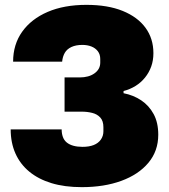

<svg xmlns="http://www.w3.org/2000/svg" viewBox="-20 -760 697 791"><path d="M317 11Q246 11 192 -5.5Q138 -22 100.5 -53Q63 -84 43.5 -128Q24 -172 24 -227H234Q234 -210 239 -196Q244 -182 255 -173Q266 -164 282.5 -159.5Q299 -155 320 -155Q347 -155 366 -162.5Q385 -170 395.5 -185Q406 -200 406 -219V-236Q406 -262 393 -276Q380 -290 359.5 -295Q339 -300 317 -300H246V-441H308Q346 -441 369.5 -458Q393 -475 393 -502V-517Q393 -536 383 -549Q373 -562 356.5 -568.5Q340 -575 319 -575Q293 -575 274.5 -566.5Q256 -558 247 -542.5Q238 -527 236 -506H34Q34 -577 71.5 -629.5Q109 -682 176.5 -711Q244 -740 336 -740Q424 -740 485.5 -715Q547 -690 579.5 -645.5Q612 -601 612 -541Q612 -511 603 -486Q594 -461 577.5 -440.5Q561 -420 538.5 -406Q516 -392 489 -385V-376Q530 -368 562 -346.5Q594 -325 613 -290Q632 -255 632 -205Q632 -138 591.5 -89.5Q551 -41 480 -15Q409 11 317 11Z"/></svg>

Font: Hubot Sans Condensed ExtraLight Black
Style: Regular
Weight: 900
Version: Version 2.000